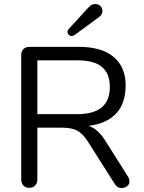

<svg xmlns="http://www.w3.org/2000/svg" viewBox="-20 -941 726 967"><path d="M370.1 -366.2Q533.2 -366.2 533.2 -502.9Q533.2 -570.8 493.2 -604Q453.1 -637.2 370.1 -637.2H168V-366.2ZM558.1 -14.2 423.8 -226.1Q397.9 -267.1 369.9 -282.5Q341.8 -297.9 293.9 -297.9H168V-37.1Q168 -18.1 157 -6.6Q146 4.9 127.4 4.9Q108.9 4.9 97.9 -6.6Q86.9 -18.1 86.9 -37.1V-665Q86.9 -683.1 98.4 -694.1Q109.9 -705.1 128.9 -705.1H377Q492.2 -705.1 552.5 -654.1Q612.8 -603 612.8 -511.5Q612.8 -419.9 564.5 -368.9Q516.1 -317.9 425.8 -307.1Q473.1 -292.5 511.2 -231L625 -50.8Q631.8 -40 631.8 -26.4Q631.8 -12.7 620.4 -3.4Q608.9 5.9 590.1 5.9Q571.3 5.9 558.1 -14.2ZM327.1 -795.9 425.8 -903.8Q441.9 -920.9 458.5 -920.9Q475.1 -920.9 485.6 -910.9Q496.1 -900.9 496.1 -883.5Q496.1 -866.2 472.2 -850.1L355 -764.2Q347.7 -759.8 340.3 -759.8Q333 -759.8 326.4 -765.9Q319.8 -772 319.8 -780.3Q319.8 -788.6 327.1 -795.9Z"/></svg>

Font: Nunito-Regular
Style: Regular
Weight: 400
Designer: Vernon Adams
Foundry: newtypography
Version: Version 3.000